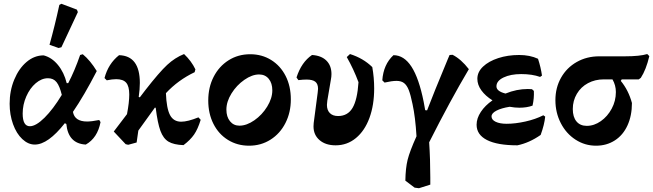

<svg xmlns="http://www.w3.org/2000/svg" viewBox="-20 -759 3456 1016"><path d="M512 -113Q496 -29 434 6Q341 1 331 -103L323 -107Q234 6 164 6Q129 6 98 -23Q67 -52 49 -102Q31 -152 31 -210Q31 -279 55.5 -338Q80 -397 121 -431.5Q162 -466 211 -466Q254 -455 286.5 -415.5Q319 -376 333 -319H341Q375 -384 404 -468L418 -472Q458 -439 492 -383Q425 -253 366 -167Q375 -116 441 -116Q465 -116 505 -124ZM307 -257Q296 -303 279.5 -324Q263 -345 234 -345Q200 -345 169 -318.5Q138 -292 119 -248.5Q100 -205 100 -158Q100 -91 138 -91Q170 -91 215.5 -136Q261 -181 307 -257ZM242 -522Q270 -622 294 -733L305 -739L387 -708L392 -695L305 -509L290 -505Z M1042 -125Q1027 -76 1007 -47Q987 -18 951 9Q899 7 871.5 -9.5Q844 -26 829 -66.5Q814 -107 804 -188L800 -190L712 -68L703 -5L659 7H658L645 4L582 -63L652 -155Q664 -217 664 -259Q664 -302 648 -321Q632 -340 595 -340Q574 -340 545 -334L533 -346Q553 -422 610 -467Q720 -464 720 -320Q720 -287 714 -246L720 -244L749 -282Q823 -377 864.5 -415.5Q906 -454 954 -473Q993 -436 1014 -392L1010 -377Q922 -335 858 -266Q861 -186 879.5 -150.5Q898 -115 939 -115Q973 -115 1030 -138Z M1082 -227Q1082 -297 1110.5 -352.5Q1139 -408 1189.5 -440Q1240 -472 1304 -472Q1366 -472 1415 -441.5Q1464 -411 1491.5 -357Q1519 -303 1519 -233Q1519 -164 1490.5 -108Q1462 -52 1411.5 -20Q1361 12 1298 12Q1236 12 1186.5 -18.5Q1137 -49 1109.5 -103.5Q1082 -158 1082 -227ZM1421 -281Q1421 -319 1402 -342Q1383 -365 1351 -365Q1314 -365 1273 -336.5Q1232 -308 1205 -264.5Q1178 -221 1178 -179Q1178 -141 1197 -117.5Q1216 -94 1247 -94Q1285 -94 1326 -122.5Q1367 -151 1394 -195Q1421 -239 1421 -281Z M1639 -90Q1639 -102 1640 -108L1661 -268Q1663 -284 1663 -289Q1663 -315 1648.5 -326.5Q1634 -338 1602 -338Q1583 -338 1559 -335L1549 -349Q1575 -430 1631 -468Q1680 -465 1707 -438.5Q1734 -412 1734 -367Q1734 -353 1731 -338L1712 -226Q1710 -210 1710 -204Q1710 -176 1725.5 -160.5Q1741 -145 1769 -145Q1820 -145 1845.5 -188Q1871 -231 1877 -324Q1851 -394 1815 -457L1832 -473Q1902 -451 1950 -404Q1960 -348 1960 -291Q1960 -203 1935 -135Q1910 -67 1863.5 -28.5Q1817 10 1756 10Q1703 10 1671 -17.5Q1639 -45 1639 -90Z M2251 -6Q2257 84 2257 180V218L2197 237L2174 234L2125 197Q2126 131 2137 86.5Q2148 42 2184 -38Q2178 -139 2163 -208Q2153 -257 2143 -282.5Q2133 -308 2118 -319.5Q2103 -331 2078 -331Q2054 -331 2015 -322L2003 -334Q2009 -418 2062 -467Q2118 -467 2157.5 -406Q2197 -345 2222 -220L2230 -176L2240 -175Q2273 -262 2350 -447L2359 -468L2375 -469Q2420 -446 2461 -393Q2362 -226 2251 -6Z M2865 -142Q2861 -100 2841 -45Q2781 -3 2718 10Q2612 10 2557 -18Q2502 -46 2502 -99Q2502 -133 2524.5 -167Q2547 -201 2586 -228Q2549 -251 2527.5 -280.5Q2506 -310 2506 -342Q2506 -378 2536 -406.5Q2566 -435 2616.5 -451.5Q2667 -468 2727 -468Q2784 -468 2827 -448Q2842 -402 2848 -359L2838 -352Q2796 -367 2738 -367Q2682 -367 2644.5 -349Q2607 -331 2607 -302Q2607 -276 2655 -264Q2714 -288 2773 -288Q2788 -288 2795 -287L2805 -278Q2807 -239 2798 -200Q2768 -189 2728 -189Q2705 -189 2677 -194Q2633 -187 2607 -173.5Q2581 -160 2581 -143Q2581 -125 2603 -114.5Q2625 -104 2661 -104Q2707 -104 2760.5 -116Q2814 -128 2855 -149Z M3416 -462Q3399 -390 3371 -347L3360 -339H3270L3265 -331Q3306 -281 3324 -214Q3324 -147 3300.5 -95.5Q3277 -44 3233.5 -16Q3190 12 3134 12Q3075 12 3025.5 -20Q2976 -52 2947.5 -107.5Q2919 -163 2919 -229Q2919 -295 2949 -348Q2979 -401 3032 -431Q3085 -461 3151 -461H3287Q3366 -461 3405 -473ZM3221 -339H3175Q3129 -339 3091.5 -319Q3054 -299 3032.5 -262.5Q3011 -226 3011 -182Q3011 -140 3030.5 -116.5Q3050 -93 3085 -93Q3124 -93 3159.5 -118Q3195 -143 3217 -184Q3239 -225 3239 -272Q3239 -308 3221 -339Z"/></svg>

Font: Alegreya
Style: Bold
Weight: 700
Designer: Juan Pablo del Peral
Foundry: Huerta Tipografica
Version: Version 2.008; ttfautohint (v1.8)